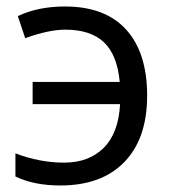

<svg xmlns="http://www.w3.org/2000/svg" viewBox="-20 -565 532 595"><path d="M181.2 -544.9Q306.2 -544.9 371.1 -473.1Q436 -401.4 436 -268.6Q436 -135.7 365.5 -63Q294.9 9.8 167 9.8Q85.4 9.8 27.8 -18.1V-89.8Q103 -61 178.7 -61Q254.9 -61 301 -106.4Q347.2 -151.9 352.1 -242.2H81.1V-311H351.1Q343.3 -395 302 -434.1Q260.7 -473.1 182.1 -473.1Q131.8 -473.1 58.1 -446.8L35.2 -515.1Q98.1 -544.9 181.2 -544.9Z"/></svg>

Font: OpenSans-Regular
Style: Regular
Weight: 400
Foundry: Ascender Corporation
Version: Version 1.10